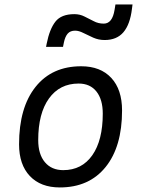

<svg xmlns="http://www.w3.org/2000/svg" viewBox="-20 -821 626 851"><path d="M245.1 9.8Q160.2 9.8 112.3 -40.8Q64.5 -91.3 64.5 -181.2Q64.5 -344.2 137.5 -435.8Q210.4 -527.3 339.8 -527.3Q425.3 -527.3 473.1 -475.8Q521 -424.3 521 -331.5Q521 -170.9 448 -80.6Q375 9.8 245.1 9.8ZM260.3 -66.9Q342.8 -66.9 389.2 -133.1Q435.5 -199.2 435.5 -317.4Q435.5 -379.9 407.5 -415.3Q379.4 -450.7 328.6 -450.7Q244.6 -450.7 197 -384.5Q149.4 -318.4 149.4 -200.2Q149.4 -137.2 179 -102.1Q208.5 -66.9 260.3 -66.9ZM184.1 -613.3 187 -627.9Q199.7 -691.9 225.6 -725.1Q251.5 -758.3 309.6 -758.3Q334 -758.3 354.5 -747.8Q375 -737.3 395.5 -727.1Q415.5 -716.3 439.9 -716.3Q478 -716.3 487.8 -777.3L491.7 -801.3H567.4L564.9 -782.2Q556.6 -712.9 527.1 -678.2Q497.6 -643.6 443.8 -643.6Q417 -643.6 393.3 -654.1Q369.6 -664.6 349.6 -674.8Q329.6 -685.1 313 -685.1Q291.5 -685.1 280 -671.9Q268.6 -658.7 263.2 -632.8L259.3 -613.3Z"/></svg>

Font: CaskaydiaCove NFP SemiLight
Style: Italic
Weight: 350
Italic angle: -10°
Designer: Aaron Bell
Foundry: Saja Typeworks
Version: Version 2111.001; VTT 6.35;Nerd Fonts 3.1.1